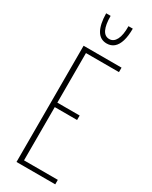

<svg xmlns="http://www.w3.org/2000/svg" viewBox="-240 -993 824 1043"><g transform="rotate(30 172.0 -471.5)"><path d="M72 0V-729H310V-701H103V-28H315V0ZM96 -362V-390H243V-362ZM174 -802Q133 -802 112 -838Q91 -874 90 -943H118Q118 -887 132 -858.5Q146 -830 174 -830Q201 -830 216 -859Q231 -888 230 -943H257Q257 -897 247.5 -865.5Q238 -834 219.5 -818Q201 -802 174 -802Z"/></g></svg>

Font: Hubot Sans Condensed ExtraLight
Style: Regular
Weight: 200
Width: 3
Designer: Deni Anggara
Foundry: GitHub, Inc., Subsidiary of Microsoft Corporation
Version: Version 2.000